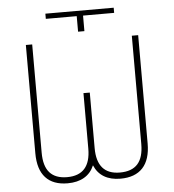

<svg xmlns="http://www.w3.org/2000/svg" viewBox="-58 -909 880 973"><g transform="rotate(-5 382.0 -423.0)"><path d="M209 -830.1V-856.4H556.6V-830.1H398.4V-751H366.2V-830.1ZM398.4 -438.5V-156.2Q398.4 -21.5 515.6 -21.5Q576.2 -21.5 606 -54.7Q635.7 -87.9 635.7 -156.2V-707H668V-156.2Q668 -74.2 629.2 -32.2Q590.3 9.8 515.6 9.8Q466.3 9.8 432.6 -10.3Q398.9 -30.3 382.3 -69.8Q365.7 -30.3 331.3 -10.3Q296.9 9.8 247.1 9.8Q173.3 9.8 135 -32Q96.7 -73.7 96.7 -156.2V-707H128.9V-156.2Q128.9 -87.9 158.4 -54.7Q188 -21.5 247.1 -21.5Q366.2 -21.5 366.2 -156.2V-438.5Z"/></g></svg>

Font: Pretendard GOV Thin
Style: Regular
Weight: 100
Designer: Base glyphs from Inter by Rasmus Andersson; Hangeul glyphs from Noto Sans CJK(Source Han Sans) by Jang Soo-young and Kan
Foundry: Kil Hyung-jin
Version: Version 1.309